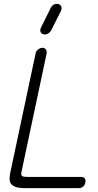

<svg xmlns="http://www.w3.org/2000/svg" viewBox="-20 -972 505 992"><path d="M399 -58Q412 -58 418 -49.5Q424 -41 421 -30Q419 -16 409.5 -8Q400 0 387 0H110Q77 0 60 -6.5Q43 -13 36 -24Q29 -35 29.5 -50.5Q30 -66 34 -84L164 -696Q166 -708 177 -716.5Q188 -725 199 -725Q211 -725 217 -716.5Q223 -708 221 -696L91 -84Q88 -70 92.5 -64Q97 -58 122 -58ZM242 -931Q252 -952 274 -952Q288 -952 294.5 -942Q301 -932 296 -918L244 -814Q239 -806 230.5 -800Q222 -794 212 -794Q196 -794 190.5 -805Q185 -816 192 -830Z"/></svg>

Font: VDS
Style: Thin Italic
Weight: 100
Width: 0
Designer: artmaker
Foundry: artmaker
Version: Version 1.000 2012 initial release